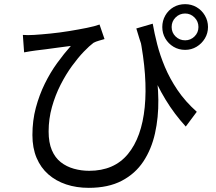

<svg xmlns="http://www.w3.org/2000/svg" viewBox="-20 -838 1040 924"><path d="M715 -724Q723 -678 736.5 -625Q750 -572 773.5 -516Q797 -460 834 -405Q871 -350 927 -300L874 -229Q819 -289 776.5 -359Q734 -429 700 -514Q666 -599 636 -701ZM90 -670Q113 -668 144 -670Q177 -672 222 -676.5Q267 -681 313 -688.5Q359 -696 398.5 -704Q438 -712 459 -720L483 -650Q473 -647 457 -642.5Q441 -638 430 -632Q411 -618 383.5 -589.5Q356 -561 326.5 -520.5Q297 -480 271.5 -430Q246 -380 230 -323Q214 -266 214 -205Q214 -152 229.5 -115.5Q245 -79 272.5 -57.5Q300 -36 335.5 -26Q371 -16 409 -16Q529 -16 595.5 -96.5Q662 -177 676.5 -322.5Q691 -468 652 -664L725 -529Q741 -443 742 -358Q743 -273 726 -196.5Q709 -120 670 -61Q631 -2 566 32Q501 66 407 66Q348 66 298.5 49.5Q249 33 212.5 1Q176 -31 156 -78.5Q136 -126 136 -188Q136 -258 152.5 -319.5Q169 -381 195.5 -435Q222 -489 255 -534.5Q288 -580 321 -617Q296 -614 263.5 -609.5Q231 -605 201 -601Q171 -597 152 -595Q138 -593 124.5 -591Q111 -589 96 -586ZM806 -708Q806 -681 825 -662.5Q844 -644 871 -644Q897 -644 916 -662.5Q935 -681 935 -708Q935 -735 916 -754Q897 -773 871 -773Q844 -773 825 -754Q806 -735 806 -708ZM761 -708Q761 -738 775.5 -763.5Q790 -789 815 -803.5Q840 -818 871 -818Q901 -818 926 -803.5Q951 -789 966 -763.5Q981 -738 981 -708Q981 -678 966 -653Q951 -628 926 -613Q901 -598 871 -598Q840 -598 815 -613Q790 -628 775.5 -653Q761 -678 761 -708Z"/></svg>

Font: Noto Sans TC
Style: Regular
Weight: 400
Designer: Ryoko NISHIZUKA  (kana, bopomofo & ideographs); Paul D. Hunt (Latin, Greek & Cyrillic); Sandoll Communications , Soo-you
Foundry: Adobe
Version: Version 2.004-H2;hotconv 1.0.118;makeotfexe 2.5.65603